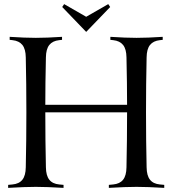

<svg xmlns="http://www.w3.org/2000/svg" viewBox="-20 -911 836 931"><path d="M507.8 0V-14.6L528.8 -16.6Q561 -19.5 576.9 -39.6Q592.8 -59.6 593.3 -100.1Q596.2 -227.1 596.2 -366.2H199.7Q199.7 -227.1 202.6 -100.1Q203.1 -59.6 219 -39.6Q234.9 -19.5 267.1 -16.6L288.1 -14.6V0Q206.5 -4.9 153.8 -4.9Q101.1 -4.9 19.5 0V-14.6L40.5 -16.6Q72.8 -19.5 88.6 -39.6Q104.5 -59.6 105 -100.1Q107.9 -227.1 107.9 -366.2Q107.9 -505.4 105 -632.3Q104.5 -672.9 88.6 -692.9Q72.8 -712.9 40.5 -716.3L26.9 -717.8V-732.4Q101.6 -727.5 153.8 -727.5Q206.1 -727.5 280.8 -732.4V-717.8L267.1 -716.3Q234.9 -712.9 219 -692.9Q203.1 -672.9 202.6 -632.3Q199.7 -505.4 199.7 -402.8H596.2Q596.2 -505.4 593.3 -632.3Q592.8 -672.9 576.9 -692.9Q561 -712.9 528.8 -716.3L515.1 -717.8V-732.4Q589.8 -727.5 642.1 -727.5Q694.3 -727.5 769 -732.4V-717.8L755.4 -716.3Q723.1 -712.9 707.3 -692.9Q691.4 -672.9 690.9 -632.3Q688 -505.4 688 -366.2Q688 -227.1 690.9 -100.1Q691.4 -59.6 707.3 -39.6Q723.1 -19.5 755.4 -16.6L776.4 -14.6V0Q694.8 -4.9 642.1 -4.9Q589.4 -4.9 507.8 0ZM397.9 -756.3 281.7 -877 291 -891.1 397.9 -829.6 504.9 -891.1 514.2 -877Z"/></svg>

Font: Flanker
Style: Regular
Weight: 400
Designer: Flanker
Foundry: Flanker
Version: Version 2.027